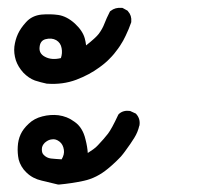

<svg xmlns="http://www.w3.org/2000/svg" viewBox="-20 -294 540 502"><path d="M131.8 188.5Q110.4 183.1 88.9 178.2Q65.4 172.9 49.3 157.2Q41.5 149.9 36.4 141.1Q31.2 132.3 28.8 123Q25.4 106.4 26.4 89.4Q27.3 71.8 33.9 57.4Q40.5 43 54.7 29.8Q69.3 15.6 90.8 10.3Q111.8 4.9 132.8 7.3Q144 8.8 154.5 12.9Q165 17.1 174.8 24.4Q196.3 39.1 203.6 70.8Q208.5 89.8 209.5 106Q217.3 101.1 224.1 96.2Q231 91.3 236.3 85.4Q244.1 77.1 250.7 69.6Q257.3 62 262.2 55.7Q272 43 289.1 6.3L290 4.9L291.5 3.4Q302.7 -6.3 319.8 -3.9L321.3 -3.4L322.3 -2.9L333 2L335 2.9L336.4 4.4Q347.2 16.6 344.7 33.7V34.2L344.2 34.7Q340.3 51.8 331.1 66.4Q326.7 73.7 320.6 82.5Q314.5 91.3 306.6 102.1Q304.2 105 301.8 108.4Q299.3 111.8 296.4 115Q293.5 118.2 290.3 121.3Q287.1 124.5 283.9 127.7Q280.8 130.9 277.1 134Q273.4 137.2 269.8 140.6Q266.1 144 262.2 147Q232.9 171.4 199.2 178.7Q167.5 185.5 134.8 188.5H133.3ZM141.1 122.6Q148.9 109.9 147 97.7Q145 83.5 135.5 76.2Q126 68.8 116.2 70.3Q110.4 70.8 105.7 73.2Q101.1 75.7 97.2 79.1Q93.3 83 91.3 87.2Q89.4 91.3 89.4 96.4Q89.4 101.6 90.6 105.2Q91.8 108.9 95.2 111.8Q98.6 115.2 103 117.4Q107.4 119.6 113 120.4Q118.7 121.1 126 121.6Q133.3 122.1 141.1 122.6ZM102.5 -75.2Q86.4 -78.6 71.3 -83.5Q55.2 -89.4 41 -104Q27.3 -119.1 21.5 -136.2Q18.6 -145.5 17.6 -154.5Q16.6 -163.6 17.6 -172.4Q20 -190.4 26.9 -205.3Q33.7 -220.2 47.9 -235.8Q63.5 -253.4 88.9 -255.9Q111.8 -257.8 132.3 -254.9Q154.8 -251.5 175.8 -232.4Q196.3 -213.4 201.7 -193.4Q204.1 -184.6 205.1 -175.3Q230.5 -195.3 238.3 -205.6Q248 -218.8 252.9 -231.9Q258.8 -247.1 266.6 -262.2L267.6 -264.2L269.5 -265.6Q281.2 -274.9 297.9 -273.4H299.8L301.8 -272.5L312.5 -266.6L314 -265.6L314.9 -264.2Q324.7 -253.4 323.2 -237.3V-236.3L322.8 -234.9Q316.9 -217.8 308.6 -200.7Q305.7 -194.3 302 -187.7Q298.3 -181.2 293.7 -174.1Q289.1 -167 283.2 -159.7Q280.8 -156.2 278.1 -153.1Q275.4 -149.9 272.5 -146.7Q269.5 -143.6 266.6 -140.6Q263.7 -137.7 260.5 -134.5Q257.3 -131.3 253.9 -128.7Q250.5 -126 246.8 -123Q243.2 -120.1 239.7 -117.7Q213.9 -98.6 179.2 -85.4Q144 -72.3 103.5 -75.2H103ZM139.2 -142.1Q143.6 -154.8 141.1 -168Q138.7 -182.1 127 -189Q114.7 -195.8 98.6 -191.4Q85 -187.5 83.5 -170.9Q81.5 -153.8 97.7 -145.5Q114.7 -136.2 139.2 -142.1Z"/></svg>

Font: NaikaiFont
Style: Bold
Weight: 700
Version: Version 1.89